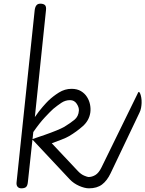

<svg xmlns="http://www.w3.org/2000/svg" viewBox="-20 -1024 790 1044"><path d="M96 0Q83 0 75.8 -8.2Q68.5 -16.5 70 -32L168.5 -967.5Q170.5 -985.5 177.8 -994.8Q185 -1004 199 -1004Q216 -1004 224.2 -996.5Q232.5 -989 230 -968L169.5 -387.5Q191 -419 212.2 -443.2Q233.5 -467.5 243 -476.5Q268 -500.5 300.2 -520.8Q332.5 -541 369 -541Q399.5 -541 420.2 -528.5Q441 -516 453.2 -496.5Q465.5 -477 469.8 -454.5Q474 -432 471 -411.5Q464.5 -368.5 430.5 -338.2Q396.5 -308 356 -284Q342 -275.5 313.5 -264.5Q285 -253.5 261.5 -245L403.5 -94Q420.5 -76 438 -68.8Q455.5 -61.5 461.5 -61.5Q475 -61.5 481.2 -51.5Q487.5 -41.5 487.5 -30Q487 -19 481 -9.5Q475 0 464 0Q440.5 0 410.5 -13.2Q380.5 -26.5 360 -48L156.5 -265L131.5 -33.5Q129.5 -13.5 121.2 -6.8Q113 0 96 0ZM157 -268Q188.5 -278.5 223 -290.5Q257.5 -302.5 286.2 -314.2Q315 -326 329 -334Q361.5 -354 384.2 -372.2Q407 -390.5 409 -423Q410 -440.5 397 -460Q384 -479.5 361 -479.5Q335.5 -479.5 313.8 -465Q292 -450.5 269 -431.5Q252.5 -416.5 223.8 -385.8Q195 -355 161 -306ZM461.5 -61.5Q480.5 -61.5 498.8 -72.5Q517 -83.5 532 -114L731 -520.5Q732.5 -524 734.5 -524Q738 -524.5 741.8 -516.2Q745.5 -508 748 -494.2Q750.5 -480.5 750 -464Q749.5 -451 747 -437.2Q744.5 -423.5 738.5 -411.5L581.5 -82Q562 -41 534.5 -20.5Q507 0 464 0Q447.5 0 439.5 -9.5Q431.5 -19 431 -30.5Q430.5 -42 438.2 -51.8Q446 -61.5 461.5 -61.5Z"/></svg>

Font: Edu NSW ACT Cursive
Style: Regular
Weight: 400
Designer: Tina and Corey Anderson, Eben Sorkin, Mirko Velimirovic
Foundry: Sorkin Type Co.
Version: Version 2.000